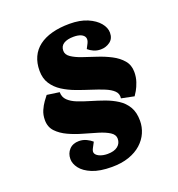

<svg xmlns="http://www.w3.org/2000/svg" viewBox="-152 -840 1038 1119"><g transform="rotate(-20 367.0 -280.5)"><path d="M663 -322Q663 -290 653.5 -262Q644 -234 633 -215Q622 -196 616 -188L537 -204Q541 -232 522 -250.5Q503 -269 468.5 -283Q434 -297 391.5 -310.5Q349 -324 305.5 -340Q262 -356 226 -379Q190 -402 168 -435.5Q146 -469 146 -517Q146 -565 163 -602Q180 -639 213 -664Q246 -689 294 -702Q342 -715 403 -715Q468 -715 513.5 -695.5Q559 -676 583.5 -646.5Q608 -617 608 -586Q608 -549 582.5 -530.5Q557 -512 525 -512Q501 -512 481 -521Q461 -530 448 -542L464 -573Q473 -592 468 -606Q463 -620 445.5 -628Q428 -636 400 -636Q361 -636 338.5 -622Q316 -608 316 -579Q316 -555 341 -538Q366 -521 405.5 -507.5Q445 -494 489.5 -479.5Q534 -465 573.5 -444.5Q613 -424 638 -394.5Q663 -365 663 -322ZM77 -236Q77 -269 88.5 -295Q100 -321 114 -340.5Q128 -360 137 -371L214 -360Q214 -329 234.5 -309Q255 -289 289.5 -275.5Q324 -262 365 -250Q406 -238 446.5 -223.5Q487 -209 521.5 -187Q556 -165 576.5 -130.5Q597 -96 597 -44Q597 -5 581.5 30.5Q566 66 535 94Q504 122 458 138Q412 154 352 154Q277 154 230 134.5Q183 115 161 86Q139 57 139 28Q139 -7 161 -30.5Q183 -54 221 -54Q246 -54 267.5 -43.5Q289 -33 302 -21L284 13Q273 33 281 46Q289 59 309 66.5Q329 74 354 74Q395 74 417 56.5Q439 39 439 10Q439 -15 413 -31.5Q387 -48 346 -60.5Q305 -73 258.5 -86Q212 -99 171 -118Q130 -137 103.5 -165Q77 -193 77 -236Z"/></g></svg>

Font: Literata Black
Style: Italic
Weight: 900
Italic angle: -2°
Designer: Latin by Veronika Burian and Jose Scaglione. Greek by Irene Vlachou. Cyrillic by Vera Evstafieva
Foundry: TypeTogether
Version: Version 3.002